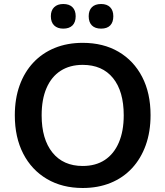

<svg xmlns="http://www.w3.org/2000/svg" viewBox="-20 -929 825 959"><path d="M393 10Q291 10 214.5 -35Q138 -80 96 -161.5Q54 -243 54 -353Q54 -436 78 -502.5Q102 -569 146.5 -616.5Q191 -664 253.5 -689.5Q316 -715 393 -715Q496 -715 572 -670.5Q648 -626 690 -545Q732 -464 732 -354Q732 -271 708 -204Q684 -137 639.5 -89Q595 -41 532.5 -15.5Q470 10 393 10ZM393 -100Q458 -100 503.5 -130Q549 -160 573.5 -217Q598 -274 598 -353Q598 -473 544.5 -539Q491 -605 393 -605Q329 -605 283 -575.5Q237 -546 212.5 -489.5Q188 -433 188 -353Q188 -234 242 -167Q296 -100 393 -100ZM485 -786Q455 -786 439 -802Q423 -818 423 -848Q423 -877 439 -893Q455 -909 485 -909Q514 -909 530 -893Q546 -877 546 -848Q546 -818 530.5 -802Q515 -786 485 -786ZM296 -786Q267 -786 250.5 -802Q234 -818 234 -848Q234 -877 250.5 -893Q267 -909 296 -909Q326 -909 342 -893Q358 -877 358 -848Q358 -818 342 -802Q326 -786 296 -786Z"/></svg>

Font: Nunito
Style: Bold
Weight: 700
Designer: Vernon Adams
Foundry: Vernon Adams
Version: Version 3.602